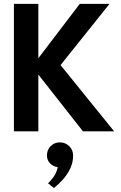

<svg xmlns="http://www.w3.org/2000/svg" viewBox="-20 -680 627 994"><path d="M571 0H409.5L178.5 -294V0H52V-660H178.5V-378.5L393 -660H547L293.5 -343ZM259 293.5 228.5 268.5Q243.5 256 258.2 234.8Q273 213.5 279 185.5Q254.5 182 238.8 165.2Q223 148.5 223 124.5Q223 96 242.5 76.5Q262 57 290 57Q318.5 57 338.5 76.8Q358.5 96.5 358.5 125.5Q358.5 161 343.8 192Q329 223 306.5 248.5Q284 274 259 293.5Z"/></svg>

Font: Lucymar Sans SemiBold
Style: Regular
Weight: 600
Foundry: The League of Moveable Type (original font) / Main changes by Cristiano Sobral with portions from Mirco Monsees
Version: Version 2.001;August 30, 2020;FontCreator 13.0.0.2681 64-bit